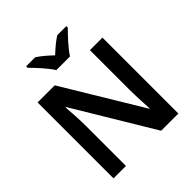

<svg xmlns="http://www.w3.org/2000/svg" viewBox="-245 -1108 1277 1277"><g transform="rotate(-45 394.0 -469.0)"><path d="M329 -778H458C485 -823 547 -888 583 -924V-938H498C463 -916 428 -886 393 -853C359 -886 325 -915 290 -938H205V-924C242 -887 302 -823 329 -778ZM699 0V-714H581V-341C581 -282 586 -196 588 -159H585L250 -714H89V0H206V-370C206 -435 201 -512 197 -559H201L537 0Z"/></g></svg>

Font: Noto Sans Georgian SemiBold
Style: Regular
Weight: 600
Designer: Monotype Design Team, Akaki Razmadze
Foundry: Google LLC
Version: Version 2.005